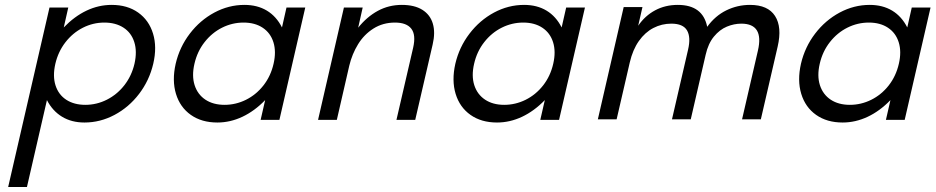

<svg xmlns="http://www.w3.org/2000/svg" viewBox="-20 -480 3747 769"><path d="M178.2 -449.7H253.4L235.4 -370.1Q278.3 -414.6 326.7 -437.5Q375 -460.4 427.2 -460.4Q490.2 -460.4 533.4 -429.7Q576.7 -398.9 593 -345.2Q609.4 -291.5 593.8 -224.6Q578.1 -157.7 537.1 -104Q496.1 -50.3 438.7 -19.8Q381.3 10.7 318.4 10.7Q266.6 10.7 228.5 -12.5Q190.4 -35.6 168 -79.1L87.9 269H12.7ZM321.8 -60.1Q367.2 -60.1 408.2 -80.8Q449.2 -101.6 478.3 -138.9Q507.3 -176.3 518.6 -224.6Q529.8 -273.9 517.8 -311.5Q505.9 -349.1 474.4 -369.4Q442.9 -389.6 397.9 -389.6Q352.5 -389.6 311.8 -368.9Q271 -348.1 241.9 -310.5Q212.9 -272.9 201.7 -224.6Q190.4 -175.3 202.4 -137.9Q214.4 -100.6 245.6 -80.3Q276.9 -60.1 321.8 -60.1Z M683.6 -224.6Q699.2 -291.5 740.2 -345.2Q781.2 -398.9 838.6 -429.7Q896 -460.4 959 -460.4Q1010.7 -460.4 1048.8 -437.5Q1086.9 -414.6 1109.4 -370.1L1127.4 -449.7H1202.6L1099.1 0H1023.9L1042 -79.1Q999.5 -35.2 950.7 -12.2Q901.9 10.7 850.6 10.7Q787.6 10.7 744.4 -19.8Q701.2 -50.3 684.8 -104Q668.5 -157.7 683.6 -224.6ZM879.4 -60.1Q924.3 -60.1 965.1 -80.3Q1005.9 -100.6 1035.2 -137.9Q1064.5 -175.3 1075.7 -224.6Q1086.9 -272.9 1075.2 -310.5Q1063.5 -348.1 1032.2 -368.9Q1001 -389.6 955.6 -389.6Q910.6 -389.6 869.9 -369.4Q829.1 -349.1 799.6 -311.5Q770 -273.9 758.8 -224.6Q747.6 -176.3 759.5 -138.9Q771.5 -101.6 802.7 -80.8Q834 -60.1 879.4 -60.1Z M1357.4 -449.7H1432.6L1414.6 -369.1Q1449.2 -412.6 1493.2 -436.5Q1537.1 -460.4 1589.4 -460.4Q1640.1 -460.4 1671.6 -440.7Q1703.1 -420.9 1713.6 -385.3Q1724.1 -349.6 1712.9 -301.8L1643.1 0H1567.9L1634.8 -289.1Q1646.5 -340.3 1627.4 -365Q1608.4 -389.6 1562 -389.6Q1513.7 -389.6 1475.8 -365.7Q1438 -341.8 1414.1 -302.7Q1390.1 -263.7 1378.9 -216.8L1329.1 0H1253.9Z M1803.7 -224.6Q1819.3 -291.5 1860.4 -345.2Q1901.4 -398.9 1958.7 -429.7Q2016.1 -460.4 2079.1 -460.4Q2130.9 -460.4 2168.9 -437.5Q2207 -414.6 2229.5 -370.1L2247.6 -449.7H2322.8L2219.2 0H2144L2162.1 -79.1Q2119.6 -35.2 2070.8 -12.2Q2022 10.7 1970.7 10.7Q1907.7 10.7 1864.5 -19.8Q1821.3 -50.3 1804.9 -104Q1788.6 -157.7 1803.7 -224.6ZM1999.5 -60.1Q2044.4 -60.1 2085.2 -80.3Q2126 -100.6 2155.3 -137.9Q2184.6 -175.3 2195.8 -224.6Q2207 -272.9 2195.3 -310.5Q2183.6 -348.1 2152.3 -368.9Q2121.1 -389.6 2075.7 -389.6Q2030.8 -389.6 1990 -369.4Q1949.2 -349.1 1919.7 -311.5Q1890.1 -273.9 1878.9 -224.6Q1867.7 -176.3 1879.6 -138.9Q1891.6 -101.6 1922.9 -80.8Q1954.1 -60.1 1999.5 -60.1Z M2478 -451.7H2553.2L2536.1 -377Q2563.5 -417 2604 -438.7Q2644.5 -460.4 2694.8 -460.4Q2794.9 -460.4 2812.5 -372.6Q2844.2 -416.5 2888.9 -438.5Q2933.6 -460.4 2983.9 -460.4Q3055.7 -460.4 3084.2 -416Q3112.8 -371.6 3094.7 -293.5L3027.3 -2H2952.1L3015.6 -277.3Q3040.5 -384.8 2949.7 -385.3Q2919.9 -385.3 2891.1 -373.3Q2862.3 -361.3 2839.4 -333.5Q2816.4 -305.7 2806.2 -260.3L2746.6 -2H2671.4L2735.8 -280.8Q2747.6 -331.1 2731.7 -358.2Q2715.8 -385.3 2668.9 -385.3Q2630.4 -385.3 2596.9 -367.9Q2563.5 -350.6 2538.8 -315.7Q2514.2 -280.8 2502.4 -230L2449.7 -2H2374.5Z M3188 -224.6Q3203.6 -291.5 3244.6 -345.2Q3285.6 -398.9 3343 -429.7Q3400.4 -460.4 3463.4 -460.4Q3515.1 -460.4 3553.2 -437.5Q3591.3 -414.6 3613.8 -370.1L3631.8 -449.7H3707L3603.5 0H3528.3L3546.4 -79.1Q3503.9 -35.2 3455.1 -12.2Q3406.2 10.7 3355 10.7Q3292 10.7 3248.8 -19.8Q3205.6 -50.3 3189.2 -104Q3172.9 -157.7 3188 -224.6ZM3383.8 -60.1Q3428.7 -60.1 3469.5 -80.3Q3510.3 -100.6 3539.6 -137.9Q3568.8 -175.3 3580.1 -224.6Q3591.3 -272.9 3579.6 -310.5Q3567.9 -348.1 3536.6 -368.9Q3505.4 -389.6 3460 -389.6Q3415 -389.6 3374.3 -369.4Q3333.5 -349.1 3304 -311.5Q3274.4 -273.9 3263.2 -224.6Q3252 -176.3 3263.9 -138.9Q3275.9 -101.6 3307.1 -80.8Q3338.4 -60.1 3383.8 -60.1Z"/></svg>

Font: Glacial Indifference
Style: Italic
Weight: 400
Designer: Alfredo Marco Pradil
Foundry: Alfredo Marco Pradil
Version: Version 1.312